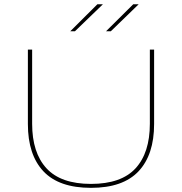

<svg xmlns="http://www.w3.org/2000/svg" viewBox="-20 -872 855 902"><path d="M407.5 10.5Q257 10.5 184 -67.2Q111 -145 111 -289.5V-639H131V-290.5Q131 -154.5 198.5 -81.2Q266 -8 407.5 -8Q549.5 -8 616.8 -81.2Q684 -154.5 684 -290.5V-639H704V-289.5Q704 -145 630.8 -67.2Q557.5 10.5 407.5 10.5ZM606 -852H631.5L500.5 -725H478ZM437.5 -852H463.5L332 -725H310Z"/></svg>

Font: Anek Latin Expanded Thin
Style: Regular
Weight: 250
Width: 7
Designer: Yesha Goshar
Foundry: Ek Type
Version: Version 1.003